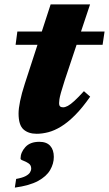

<svg xmlns="http://www.w3.org/2000/svg" viewBox="-20 -594 496 874"><path d="M51 -390 59 -450.5H456L447 -390ZM274.5 -228Q263 -192.5 257.5 -172.5Q252 -152.5 250.5 -142Q249 -131.5 249 -125Q249 -113.5 253.8 -109.5Q258.5 -105.5 267.5 -105.5Q276.5 -105.5 288.8 -112Q301 -118.5 318.8 -134.8Q336.5 -151 362 -179L390.5 -154Q354.5 -102.5 321.5 -69.5Q288.5 -36.5 258.2 -18Q228 0.5 200 7.8Q172 15 147 15Q109 15 86.8 -5Q64.5 -25 64.5 -77.5Q64.5 -99.5 71.5 -134Q78.5 -168.5 93 -213L210.5 -574H390ZM73.5 128Q73.5 100 95.2 75.8Q117 51.5 159 51.5Q192 51.5 208.5 69.8Q225 88 225 120.5Q225 151 208.2 180Q191.5 209 152.8 230Q114 251 47.5 260L53.5 220.5Q81.5 215.5 96.2 207.8Q111 200 116.5 191Q122 182 122 173Q122 157.5 109.8 149.5Q97.5 141.5 85.5 137.2Q73.5 133 73.5 128Z"/></svg>

Font: Newsreader 16pt 16pt ExtraBold
Style: Italic
Weight: 800
Italic angle: -17°
Version: Version 1.003